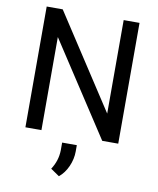

<svg xmlns="http://www.w3.org/2000/svg" viewBox="-101 -789 915 1113"><g transform="rotate(10 356.5 -232.5)"><path d="M628.9 0H534.7L176.8 -547.9V0H82.5V-710.9H176.8L535.6 -160.6V-710.9H628.9ZM322.8 245.6 271.5 210.4Q306.6 157.2 307.6 95.2V50.3H394V87.4Q394 131.8 374.8 175.5Q355.5 219.2 322.8 245.6Z"/></g></svg>

Font: Roboto
Style: Regular
Weight: 400
Designer: Google
Version: Version 2.001047; 2015